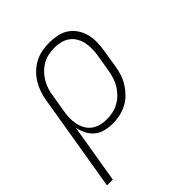

<svg xmlns="http://www.w3.org/2000/svg" viewBox="-203 -660 1006 1006"><g transform="rotate(-45 300.0 -156.5)"><path d="M10 215 100 -326Q104 -352 113 -378Q122 -404 136.5 -428Q151 -452 172 -472Q193 -492 218 -505Q243 -518 270.5 -523Q298 -528 324 -528Q354 -528 383 -522Q412 -516 435 -500.5Q458 -485 473.5 -462Q489 -439 496.5 -411.5Q504 -384 503.5 -354Q503 -324 498 -294L482 -194Q478 -168 469.5 -142Q461 -116 446 -92.5Q431 -69 411 -49Q391 -29 365.5 -16Q340 -3 313.5 2.5Q287 8 261 8Q232 8 205 1Q178 -6 157.5 -23Q137 -40 125 -64Q113 -88 108 -115L53 215ZM254 -30Q276 -30 298 -34.5Q320 -39 341 -50Q362 -61 379.5 -78Q397 -95 409.5 -115Q422 -135 429 -157Q436 -179 440 -201L457 -301Q460 -324 460.5 -347.5Q461 -371 456 -393Q451 -415 440 -434Q429 -453 411 -466Q393 -479 370.5 -484.5Q348 -490 324 -490Q303 -490 280.5 -485.5Q258 -481 237.5 -469.5Q217 -458 200 -441Q183 -424 171 -404Q159 -384 152 -362.5Q145 -341 142 -319L126 -223Q122 -200 121 -176Q120 -152 124.5 -130Q129 -108 139.5 -88.5Q150 -69 167.5 -55.5Q185 -42 207.5 -36Q230 -30 254 -30Z"/></g></svg>

Font: Iosevka Etoile Extralight
Style: Italic
Weight: 200
Italic angle: -9°
Designer: Belleve Invis
Foundry: Belleve Invis
Version: Version 22.1.2; ttfautohint (v1.8.4)